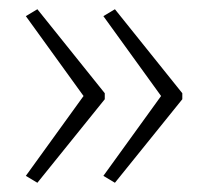

<svg xmlns="http://www.w3.org/2000/svg" viewBox="-20 -484 451 416"><path d="M375 -269V-282L229 -464L204 -449L329 -276L204 -103L229 -88ZM207 -269V-282L61 -464L36 -449L161 -276L36 -103L61 -88Z"/></svg>

Font: Noto Sans Thai Looped Condensed ExtraLight
Style: Regular
Weight: 200
Width: 3
Designer: Sasikarn Vongin, Ben Mitchell
Foundry: The Fontpad Ltd
Version: Version 1.001